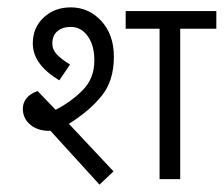

<svg xmlns="http://www.w3.org/2000/svg" viewBox="-20 -486 607 521"><path d="M167 -150 288 -21 250 15 117 -131Q84 -130 63 -147Q42 -164 42 -191Q42 -207 52 -219.5Q62 -232 82 -239L131 -188Q175 -211 205.5 -242.5Q236 -274 236 -322Q236 -363 218 -388Q200 -413 172 -413Q150 -413 136 -401.5Q122 -390 122 -368Q122 -351 134.5 -338Q147 -325 170 -311L141 -268Q69 -311 69 -368Q69 -411 98.5 -438.5Q128 -466 172 -466Q221 -466 255 -429Q289 -392 289 -332Q289 -267 256 -226Q223 -185 167 -150ZM469 -408V0H413V-408H321V-456H567V-408Z"/></svg>

Font: Cambay Devanagari
Style: Regular
Weight: 400
Designer: Pooja Saxena
Foundry: Pooja Saxena
Version: Version 1.180;PS 001.180;hotconv 1.0.70;makeotf.lib2.5.58329